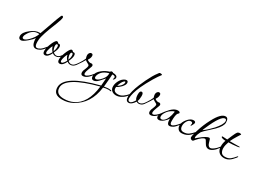

<svg xmlns="http://www.w3.org/2000/svg" viewBox="-48 -1458 3701 2764"><g transform="rotate(30 1803.0 -75.5)"><path d="M59 5Q15 5 15 -44Q15 -103 96 -166Q171 -225 235 -225Q238 -225 242.5 -224Q247 -223 250 -223Q252 -223 261 -250L341 -474Q348 -493 358 -520Q368 -547 383 -582Q392 -599 396 -599Q419 -599 419 -579Q419 -565 410.5 -535Q402 -505 384 -460L336 -339Q319 -295 306.5 -255.5Q294 -216 285 -182Q275 -146 275 -95Q275 -15 313 -15Q336 -15 365.5 -34Q395 -53 436 -106Q438 -108 442.5 -113Q447 -118 448 -118Q451 -118 451 -114Q451 -108 448 -101.5Q445 -95 440 -89Q403 -37 368 -16.5Q333 4 302 4Q231 4 229 -133Q222 -117 202.5 -96.5Q183 -76 153 -50Q89 5 59 5ZM84 -30Q113 -30 157 -74Q174 -91 187.5 -107.5Q201 -124 214 -142Q224 -159 232 -174.5Q240 -190 245 -205Q241 -206 236 -206.5Q231 -207 224 -207Q133 -207 77 -106Q60 -78 60 -55Q60 -30 84 -30Z M463 18Q426 18 426 -36Q426 -50 429 -67Q432 -84 437 -103Q447 -138 467 -182Q497 -244 517 -244Q536 -244 548 -223Q556 -226 561 -226Q589 -226 589 -184Q589 -166 582 -142Q575 -118 558 -82Q583 -59 607 -59Q626 -59 643 -68.5Q660 -78 681 -106Q683 -108 687 -108Q690 -108 690 -102Q690 -96 685 -89Q672 -72 652.5 -58.5Q633 -45 604 -45Q575 -45 552 -65Q514 18 463 18ZM546 -95Q554 -113 558 -132Q562 -151 562 -173Q562 -207 542 -207Q523 -207 523 -170Q523 -154 530.5 -131Q538 -108 546 -95ZM481 -10Q495 -10 516 -37Q525 -48 531 -59.5Q537 -71 539 -75Q524 -92 513 -111Q502 -130 500 -150Q488 -140 475 -98Q462 -56 462 -37Q462 -10 481 -10Z M708 18Q671 18 671 -36Q671 -50 674 -67Q677 -84 682 -103Q692 -138 712 -182Q742 -244 762 -244Q781 -244 793 -223Q801 -226 806 -226Q834 -226 834 -184Q834 -166 827 -142Q820 -118 803 -82Q828 -59 852 -59Q871 -59 888 -68.5Q905 -78 926 -106Q928 -108 932 -108Q935 -108 935 -102Q935 -96 930 -89Q917 -72 897.5 -58.5Q878 -45 849 -45Q820 -45 797 -65Q759 18 708 18ZM791 -95Q799 -113 803 -132Q807 -151 807 -173Q807 -207 787 -207Q768 -207 768 -170Q768 -154 775.5 -131Q783 -108 791 -95ZM726 -10Q740 -10 761 -37Q770 -48 776 -59.5Q782 -71 784 -75Q769 -92 758 -111Q747 -130 745 -150Q733 -140 720 -98Q707 -56 707 -37Q707 -10 726 -10Z M1086 5Q1050 5 1050 -40Q1050 -64 1068 -100Q1085 -140 1085 -158Q1085 -171 1075.5 -178Q1066 -185 1052 -191Q1042 -196 1031 -203Q1020 -210 1013 -217Q1006 -202 982 -165Q958 -128 930 -89Q926 -84 922 -84Q918 -84 918 -91Q918 -98 926 -106Q934 -116 949 -138.5Q964 -161 979 -187.5Q994 -214 1002 -234Q997 -251 994 -263Q991 -275 991 -287Q991 -308 1003 -325Q1015 -342 1034 -342Q1061 -342 1061 -310Q1061 -275 1034 -237Q1038 -231 1044 -227Q1050 -223 1063 -218Q1070 -215 1076.5 -214Q1083 -213 1088 -213Q1096 -213 1101.5 -214Q1107 -215 1111 -215Q1117 -215 1125.5 -208.5Q1134 -202 1134 -189Q1134 -182 1133 -180Q1132 -178 1127.5 -163.5Q1123 -149 1112 -123Q1092 -71 1092 -50Q1092 -22 1111 -22Q1132 -22 1161.5 -47Q1191 -72 1216 -106Q1219 -109 1221 -109Q1225 -109 1225 -102Q1225 -95 1220 -89Q1180 -36 1148 -15.5Q1116 5 1086 5Z M995 448Q852 448 852 326Q852 126 1386 -9Q1388 -29 1390 -60Q1392 -91 1396 -133L1331 -60Q1310 -37 1289.5 -26.5Q1269 -16 1250 -16Q1211 -16 1211 -72Q1211 -130 1278 -183Q1305 -205 1335.5 -220.5Q1366 -236 1400 -246Q1400 -261 1424 -261Q1439 -261 1442 -253Q1517 -253 1517 -210Q1517 -199 1507.5 -184.5Q1498 -170 1489 -170Q1486 -170 1486 -173Q1486 -175 1490 -185.5Q1494 -196 1494 -203Q1494 -228 1459 -228Q1456 -228 1452.5 -228Q1449 -228 1445 -227Q1445 -220 1443.5 -199.5Q1442 -179 1440 -146Q1436 -88 1428 -16Q1481 -25 1506 -25Q1552 -25 1552 -12Q1552 -6 1543 -6Q1539 -6 1528.5 -8Q1518 -10 1511 -10Q1469 -10 1424 2Q1388 288 1168 406Q1092 448 995 448ZM1273 -51Q1298 -51 1332 -84Q1346 -97 1357.5 -111Q1369 -125 1378 -139Q1400 -171 1400 -221Q1320 -200 1284 -156Q1250 -113 1250 -76Q1250 -51 1273 -51ZM1015 425Q1097 425 1163 394Q1348 310 1383 9Q879 142 879 316Q879 425 1015 425Z M1639 8Q1598 8 1568.5 -15.5Q1539 -39 1539 -87Q1539 -140 1574 -196Q1592 -225 1618 -242.5Q1644 -260 1664 -260Q1693 -260 1693 -225Q1693 -195 1653 -152Q1616 -114 1583 -100Q1582 -96 1581.5 -91.5Q1581 -87 1581 -82Q1581 -19 1656 -19Q1699 -19 1736.5 -45.5Q1774 -72 1802 -106Q1807 -112 1811 -112Q1815 -112 1815 -108Q1815 -104 1811 -97.5Q1807 -91 1805 -89Q1789 -67 1771.5 -50Q1754 -33 1725 -17Q1704 -4 1681.5 2Q1659 8 1639 8ZM1587 -121Q1600 -128 1612.5 -137.5Q1625 -147 1637 -160Q1664 -192 1664 -216Q1664 -231 1655 -231Q1647 -231 1634.5 -217.5Q1622 -204 1611 -184Q1592 -145 1587 -121Z M1851 9Q1799 9 1799 -67Q1799 -146 1856 -285Q1878 -338 1903 -390Q1928 -442 1956 -491Q1966 -508 1981 -531Q1996 -554 2018 -582Q2025 -589 2040 -589Q2066 -589 2066 -578Q2066 -576 2064 -572Q2048 -553 2028.5 -524Q2009 -495 1985 -455Q1954 -401 1929 -355.5Q1904 -310 1887 -271Q1856 -202 1840.5 -147.5Q1825 -93 1825 -55Q1825 -9 1859 -9Q1876 -9 1893.5 -27.5Q1911 -46 1929 -76Q1916 -93 1911 -114.5Q1906 -136 1906 -166Q1906 -224 1937 -224Q1966 -224 1966 -168Q1966 -113 1951 -78Q1966 -66 1985 -66Q2002 -66 2020.5 -77Q2039 -88 2052 -106Q2054 -108 2058 -108Q2061 -108 2061 -102Q2061 -101 2059.5 -96Q2058 -91 2056 -89Q2043 -71 2023 -61.5Q2003 -52 1983 -52Q1959 -52 1945 -64Q1898 9 1851 9Z M2212 5Q2176 5 2176 -40Q2176 -64 2194 -100Q2211 -140 2211 -158Q2211 -171 2201.5 -178Q2192 -185 2178 -191Q2168 -196 2157 -203Q2146 -210 2139 -217Q2132 -202 2108 -165Q2084 -128 2056 -89Q2052 -84 2048 -84Q2044 -84 2044 -91Q2044 -98 2052 -106Q2060 -116 2075 -138.5Q2090 -161 2105 -187.5Q2120 -214 2128 -234Q2123 -251 2120 -263Q2117 -275 2117 -287Q2117 -308 2129 -325Q2141 -342 2160 -342Q2187 -342 2187 -310Q2187 -275 2160 -237Q2164 -231 2170 -227Q2176 -223 2189 -218Q2196 -215 2202.5 -214Q2209 -213 2214 -213Q2222 -213 2227.5 -214Q2233 -215 2237 -215Q2243 -215 2251.5 -208.5Q2260 -202 2260 -189Q2260 -182 2259 -180Q2258 -178 2253.5 -163.5Q2249 -149 2238 -123Q2218 -71 2218 -50Q2218 -22 2237 -22Q2258 -22 2287.5 -47Q2317 -72 2342 -106Q2345 -109 2347 -109Q2351 -109 2351 -102Q2351 -95 2346 -89Q2306 -36 2274 -15.5Q2242 5 2212 5Z M2352 6Q2311 6 2311 -34Q2311 -72 2366 -140Q2416 -203 2453 -227Q2490 -251 2522 -251Q2560 -251 2560 -229Q2560 -224 2550 -214.5Q2540 -205 2539 -203Q2520 -172 2520 -77Q2520 -22 2544 -22Q2566 -22 2595 -48Q2624 -74 2649 -106Q2652 -109 2654 -109Q2658 -109 2658 -104Q2658 -102 2656.5 -97Q2655 -92 2653 -89Q2612 -34 2582.5 -15Q2553 4 2525 4Q2480 4 2481 -92Q2462 -58 2426 -28Q2384 6 2352 6ZM2379 -21Q2396 -21 2415 -35Q2474 -82 2492 -211Q2489 -211 2488 -212Q2468 -212 2435 -188Q2407 -169 2390 -147Q2350 -95 2350 -57Q2350 -21 2379 -21Z M2727 7Q2690 7 2669 -18.5Q2648 -44 2648 -82Q2648 -129 2694 -186Q2741 -242 2788 -242Q2824 -242 2824 -215Q2824 -205 2810 -179Q2797 -152 2791 -152Q2788 -152 2787 -159Q2787 -163 2789.5 -172Q2792 -181 2792 -185Q2792 -210 2762 -210Q2729 -210 2705 -168Q2684 -131 2684 -94Q2684 -20 2746 -20Q2796 -20 2830 -44.5Q2864 -69 2897 -107Q2902 -112 2906 -112Q2910 -112 2910 -108Q2910 -104 2906.5 -99Q2903 -94 2900 -89Q2887 -72 2868.5 -53Q2850 -34 2827 -20Q2799 -4 2774 1.5Q2749 7 2727 7Z M2915 21Q2903 21 2890.5 11.5Q2878 2 2878 -10Q2878 -42 2903 -124Q2941 -249 2999 -357Q3085 -521 3162 -521Q3209 -521 3209 -443Q3209 -386 3125 -300L2996 -180Q2989 -173 2980.5 -163.5Q2972 -154 2961 -141Q2954 -130 2940 -94Q2928 -58 2928 -44Q2928 -33 2933 -25Q2935 -27 2944.5 -34.5Q2954 -42 2970 -56Q3066 -137 3111 -137Q3120 -137 3126.5 -122Q3133 -107 3140 -78Q3157 -15 3193 -15Q3225 -15 3278 -65Q3287 -75 3296.5 -85.5Q3306 -96 3314 -106Q3319 -114 3324 -114Q3330 -114 3327 -106Q3326 -102 3323 -96.5Q3320 -91 3318 -89Q3298 -62 3278 -40Q3253 -16 3228 -2Q3203 12 3180 12Q3159 12 3140.5 -0.5Q3122 -13 3108 -40Q3080 -94 3066 -94Q3047 -94 3018 -73.5Q2989 -53 2952 -10L2928 18Q2921 21 2915 21ZM2970 -182Q3003 -205 3037.5 -236.5Q3072 -268 3107 -306Q3194 -404 3194 -458Q3194 -490 3169 -490Q3101 -490 2991 -236Q2970 -190 2970 -182Z M3438 12Q3380 12 3347.5 -22Q3315 -56 3315 -117Q3315 -167 3333 -215Q3303 -215 3286 -221Q3258 -227 3258 -242Q3258 -248 3267 -248Q3274 -248 3283.5 -247.5Q3293 -247 3306 -246Q3320 -245 3330 -244.5Q3340 -244 3346 -244L3381 -326Q3393 -355 3403 -373Q3413 -391 3419 -398Q3434 -414 3459 -414Q3483 -414 3483 -404L3448 -349Q3429 -319 3414.5 -292Q3400 -265 3389 -241Q3451 -241 3488 -241.5Q3525 -242 3538 -242H3546Q3558 -242 3558 -239Q3558 -233 3534 -228Q3491 -223 3453 -220Q3415 -217 3381 -217Q3371 -191 3364.5 -162.5Q3358 -134 3358 -108Q3358 -69 3376 -40Q3394 -11 3440 -11Q3495 -11 3527.5 -37.5Q3560 -64 3594 -106Q3599 -112 3603 -112Q3606 -112 3606 -107Q3606 -100 3598 -89Q3555 -34 3517.5 -11Q3480 12 3438 12Z"/></g></svg>

Font: Lavishly Yours
Style: Regular
Weight: 400
Designer: Robert E. Leuschke
Foundry: Robert E. Leuschke
Version: Version 1.010; ttfautohint (v1.8.3)